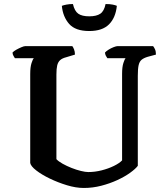

<svg xmlns="http://www.w3.org/2000/svg" viewBox="-20 -933 826 953"><path d="M396 0Q357 0 312.5 -13.5Q268 -27 227.5 -46.5Q187 -66 160 -87Q133 -108 130 -124V-566Q130 -600 136.5 -620Q143 -640 148 -644H54Q51 -649 47 -655.5Q43 -662 42 -672Q48 -679 60.5 -686Q73 -693 86 -698.5Q99 -704 105 -704H339Q343 -699 347.5 -688Q352 -677 352 -662L309 -649Q289 -644 278.5 -634.5Q268 -625 264 -608.5Q260 -592 260 -563V-143Q270 -132 290.5 -120.5Q311 -109 335 -99.5Q359 -90 381.5 -84.5Q404 -79 418 -79Q451 -79 484.5 -87.5Q518 -96 545.5 -109.5Q573 -123 586 -137V-566Q586 -601 592.5 -620.5Q599 -640 603 -644H513Q509 -649 505.5 -656Q502 -663 501 -672Q507 -679 519 -686.5Q531 -694 544 -699Q557 -704 563 -704H740Q745 -698 749.5 -688Q754 -678 754 -662L713 -651Q693 -645 682.5 -636Q672 -627 668 -609Q664 -591 664 -557V-110Q653 -95 626 -75.5Q599 -56 562 -39Q525 -22 482.5 -11Q440 0 396 0ZM423 -779Q354 -779 323 -814.5Q292 -850 287 -904Q294 -907 309 -910Q324 -913 342 -913Q350 -878 368.5 -865Q387 -852 423 -852Q459 -852 478 -865Q497 -878 504 -913Q526 -913 540 -910Q554 -907 560 -904Q554 -845 521 -812Q488 -779 423 -779Z"/></svg>

Font: Texturina 12pt SemiBold
Style: Regular
Weight: 600
Designer: Guillermo Torres Carreño
Foundry: Omnibus-Type
Version: Version 1.002